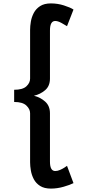

<svg xmlns="http://www.w3.org/2000/svg" viewBox="-20 -846 508 1126"><path d="M278.5 260Q239.5 260 215.2 244.5Q191 229 178.2 204.8Q165.5 180.5 161 154Q156.5 127.5 156.5 106V-182Q156.5 -206.5 134.5 -227.2Q112.5 -248 63 -248V-319.5Q113 -319.5 134.8 -339.8Q156.5 -360 156.5 -385V-671Q156.5 -693 161 -719.5Q165.5 -746 178.2 -770.2Q191 -794.5 215.2 -810.2Q239.5 -826 278.5 -826Q318 -826 355 -814.2Q392 -802.5 411 -790L373 -692.5Q360.5 -700.5 339.8 -711.8Q319 -723 304 -723Q273 -723 273 -667.5V-385Q273 -341.5 244.8 -317.2Q216.5 -293 179 -284.5Q216.5 -275.5 244.8 -250.2Q273 -225 273 -181.5V102Q273 157 304 157Q318 157 333 150.2Q348 143.5 359.2 136Q370.5 128.5 373 126.5L411 228Q390.5 238.5 353.2 249.2Q316 260 278.5 260Z"/></svg>

Font: Junction SemiBold
Style: Regular
Weight: 600
Designer: Caroline Hadilaksono
Foundry: Caroline Hadilaksono, Tyler Finck, The League of Moveable Type
Version: Version 2.000; ttfautohint (v1.8.3)